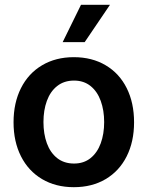

<svg xmlns="http://www.w3.org/2000/svg" viewBox="-20 -778 622 809"><path d="M37.1 -262.7Q37.1 -344.7 68.4 -406.7Q99.6 -468.8 157.2 -502.9Q214.8 -537.1 291 -537.1Q367.7 -537.1 425.3 -502.9Q482.9 -468.8 513.9 -406.7Q544.9 -344.7 544.9 -262.7Q544.9 -181.2 513.7 -119.1Q482.4 -57.1 425 -23.2Q367.7 10.7 291 10.7Q214.8 10.7 157.2 -23.4Q99.6 -57.6 68.4 -119.4Q37.1 -181.2 37.1 -262.7ZM418.9 -263.7Q418.9 -313 404.5 -352.8Q390.1 -392.6 361.6 -415.5Q333 -438.5 292 -438.5Q250 -438.5 220.9 -415.5Q191.9 -392.6 177.5 -353Q163.1 -313.5 163.1 -263.7Q163.1 -213.9 177.5 -174.3Q191.9 -134.8 220.9 -111.8Q250 -88.9 292 -88.9Q333 -88.9 361.6 -111.8Q390.1 -134.8 404.5 -174.3Q418.9 -213.9 418.9 -263.7ZM321.3 -757.8H443.4L336.9 -600.6H244.1Z"/></svg>

Font: Pretendard Std SemiBold
Style: Regular
Weight: 600
Designer: Base glyphs from Inter by Rasmus Andersson; Hangeul glyphs from Noto Sans CJK(Source Han Sans) by Jang Soo-young and Kan
Foundry: Kil Hyung-jin
Version: Version 1.309